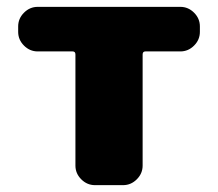

<svg xmlns="http://www.w3.org/2000/svg" viewBox="-20 -540 636 560"><path d="M506 -520Q529 -520 546 -503Q563 -486 563 -463V-447Q563 -424 546 -407Q529 -390 506 -390H404Q396 -390 396 -381V-57Q396 -34 379 -17Q362 0 339 0H257Q234 0 217 -17Q200 -34 200 -57V-381Q200 -390 192 -390H90Q67 -390 50 -407Q33 -424 33 -447V-463Q33 -486 50 -503Q67 -520 90 -520Z"/></svg>

Font: Rounded Mplus 1c Black
Style: Regular
Weight: 900
Version: Version 1.059.20150529